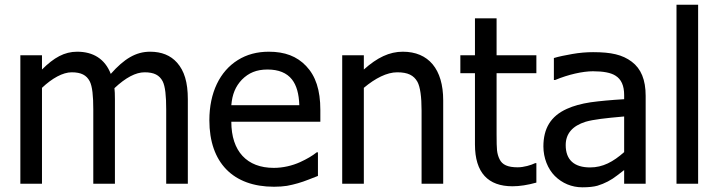

<svg xmlns="http://www.w3.org/2000/svg" viewBox="-20 -780 3052 815"><path d="M777.3 0V-358.9C777.3 -431.2 762.2 -479.5 731.4 -514.2C704.1 -544.9 666 -560.5 617.2 -560.5C557.1 -560.5 507.3 -530.8 450.2 -466.3C425.3 -530.8 374.5 -560.5 307.6 -560.5C253.4 -560.5 209 -535.6 158.2 -484.9V-545.4H66.4V0H158.2V-407.2C201.2 -447.8 246.6 -473.1 284.2 -473.1C324.7 -473.1 347.2 -460.9 360.8 -435.1C372.1 -413.1 376 -372.1 376 -315.4V0H467.8V-358.9C467.8 -372.1 467.8 -380.9 467.3 -386.2L465.8 -405.8C513.7 -450.7 556.2 -473.1 593.8 -473.1C634.3 -473.1 656.7 -460.9 670.4 -435.1C681.6 -413.1 685.5 -372.1 685.5 -315.4V0Z M1143.1 12.7C1164.1 12.7 1182.6 11.2 1198.2 8.8C1230 2.9 1260.3 -5.9 1289.6 -17.6L1329.6 -33.2V-133.3H1324.2C1306.2 -118.7 1282.7 -105 1253.9 -91.8C1220.7 -76.7 1181.2 -67.4 1142.1 -67.4C1028.3 -67.4 961.9 -137.7 961.9 -263.2H1339.8V-313C1339.8 -398.4 1319.8 -457.5 1279.3 -500C1240.2 -541 1189.5 -560.5 1121.1 -560.5C1071.3 -560.5 1027.3 -548.8 989.3 -524.9C913.1 -477.5 868.7 -386.7 868.7 -269.5C868.7 -89.8 969.2 12.7 1143.1 12.7ZM961.9 -333.5C965.8 -379.9 979.5 -413.1 1006.8 -441.9C1035.6 -470.7 1068.4 -484.9 1115.7 -484.9C1162.6 -484.9 1197.3 -470.7 1219.2 -442.9C1238.8 -418 1249 -381.8 1250.5 -333.5Z M1861.3 -354C1861.3 -486.8 1798.8 -560.5 1689.9 -560.5C1632.8 -560.5 1581.1 -535.6 1524.4 -484.9V-545.4H1432.6V0H1524.4V-407.2C1573.2 -448.2 1622.6 -473.1 1666 -473.1C1711.4 -473.1 1736.3 -460.4 1752 -432.6C1763.7 -410.6 1769.5 -369.6 1769.5 -310.5V0H1861.3Z M2155.3 10.7C2186 10.7 2219.7 5.4 2256.8 -4.9V-87.4H2251.5C2234.4 -79.1 2203.6 -69.8 2177.7 -69.8C2135.3 -69.8 2111.8 -80.6 2100.6 -104C2094.7 -115.7 2091.3 -128.4 2089.8 -141.6C2088.4 -154.8 2087.9 -177.2 2087.9 -210V-469.2H2256.8V-545.4H2087.9V-702.1H1996.1V-545.4H1934.1V-469.2H1996.1V-167C1996.1 -46.4 2052.2 10.7 2155.3 10.7Z M2629.4 0H2720.7V-373C2720.7 -441.4 2701.2 -488.3 2661.6 -518.1C2622.1 -547.9 2574.2 -558.6 2497.6 -558.6C2469.7 -558.6 2439.9 -556.2 2409.2 -550.8C2378.4 -545.4 2352.1 -540 2331.1 -533.7V-440.4H2336.4C2392.6 -463.9 2453.6 -477.5 2497.1 -477.5C2541.5 -477.5 2573.2 -471.2 2592.3 -459C2617.2 -443.8 2629.4 -416.5 2629.4 -376.5V-358.9C2572.3 -355.5 2524.9 -351.1 2486.3 -345.7C2447.8 -339.8 2414.1 -330.6 2386.2 -317.9C2317.9 -287.1 2286.6 -234.9 2286.6 -158.2C2286.6 -109.9 2305.2 -63 2335 -33.2C2366.2 -2 2407.2 15.1 2452.1 15.1C2479 15.1 2500.5 12.7 2516.1 8.3C2546.9 -1 2574.7 -15.6 2599.6 -35.2C2610.8 -43.9 2620.6 -51.8 2629.4 -58.1ZM2629.4 -134.3C2583 -93.3 2539.1 -69.3 2484.9 -69.3C2417 -69.3 2381.3 -101.6 2381.3 -164.1C2381.3 -212.4 2409.7 -245.6 2465.8 -263.2C2499 -272.9 2552.7 -278.8 2619.6 -284.7L2629.4 -285.6Z M2943.4 -759.8H2851.6V0H2943.4Z"/></svg>

Font: SG Kara SemiBold
Style: Regular
Weight: 400
Designer: Damoon Khanjanzadeh
Version: Version 1.000